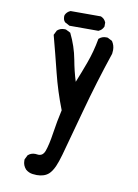

<svg xmlns="http://www.w3.org/2000/svg" viewBox="-91 -876 682 947"><g transform="rotate(10 250.0 -403.0)"><path d="M87.9 -49.3Q87.9 -52.2 87.9 -56.6L99.1 -79.1L100.6 -80.1Q114.3 -92.3 134.8 -92.3Q139.6 -92.3 143.1 -91.6Q146.5 -90.8 150.9 -90.8Q165 -90.8 173.3 -99.6Q179.2 -105.5 183.1 -115.7Q195.3 -149.4 204.1 -209Q212.9 -268.6 226.1 -326.7Q191.4 -415.5 169.2 -505.1Q147 -594.7 122.6 -686.5L134.3 -710L135.7 -710.9Q149.4 -723.1 169.9 -723.1Q172.9 -723.1 177.7 -722.7L201.2 -710.9Q231.9 -648.9 244.1 -583Q253.9 -528.8 270 -477.1Q291 -528.8 309.6 -579.6Q331.5 -638.7 343.3 -705.1L345.7 -707Q359.4 -719.2 379.9 -719.2Q383.3 -719.2 387.7 -718.8L410.6 -707L411.6 -705.6Q424.3 -686.5 424.3 -663.1Q424.3 -654.3 422.9 -644.5Q371.6 -492.7 330.1 -339.6Q288.6 -186.5 267.6 -111.3Q257.3 -74.7 246.6 -50.3Q233.9 -22.9 219.7 -10.3Q197.8 9.3 160.2 9.3Q150.4 9.3 139.6 7.8Q119.6 5.4 104 -8.3Q87.9 -26.4 87.9 -49.3ZM167 -757.3Q160.6 -765.1 159.2 -771.5Q157.7 -777.8 157.7 -782.2Q157.7 -790 159.2 -793Q162.6 -800.3 168.5 -806.2Q174.3 -812 184.1 -816.4H336.4Q346.2 -812 352.1 -806.2Q357.9 -800.3 362.3 -790.5V-770Q357.9 -760.3 352.1 -754.4Q346.2 -748.5 336.4 -744.1H191.4Z"/></g></svg>

Font: Bakudai
Style: Bold
Weight: 700
Version: Version 1.48